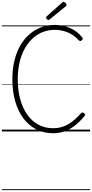

<svg xmlns="http://www.w3.org/2000/svg" viewBox="-20 -1414 989 2065"><path d="M552 19Q451 19 370.5 -22.5Q290 -64 232.5 -140Q175 -216 144 -323Q113 -430 113 -562Q113 -651 128 -728.5Q143 -806 171.5 -871Q200 -936 241 -987Q282 -1038 333 -1073.5Q384 -1109 444 -1127.5Q504 -1146 571 -1146Q625 -1146 679 -1131.5Q733 -1117 780.5 -1087.5Q828 -1058 863 -1012Q871 -1002 870 -995.5Q869 -989 859 -981Q850 -972 842.5 -972.5Q835 -973 826 -982Q791 -1020 750 -1044.5Q709 -1069 663.5 -1081Q618 -1093 571 -1093Q513 -1093 461 -1076.5Q409 -1060 364.5 -1028Q320 -996 284.5 -950Q249 -904 223.5 -845Q198 -786 184.5 -715Q171 -644 171 -562Q171 -442 198 -345Q225 -248 275 -178.5Q325 -109 395 -72Q465 -35 552 -35Q599 -35 640 -46.5Q681 -58 717 -79.5Q753 -101 786 -130.5Q819 -160 850 -195Q859 -204 867 -204.5Q875 -205 885 -196Q895 -188 896 -181.5Q897 -175 889 -166Q838 -104 785 -63Q732 -22 674.5 -1.5Q617 19 552 19ZM501 -1199Q493 -1199 484.5 -1208Q476 -1217 476 -1224Q476 -1226 476.5 -1229.5Q477 -1233 481 -1237L647 -1385Q652 -1389 655 -1391.5Q658 -1394 663 -1394Q669 -1394 677 -1388.5Q685 -1383 690 -1375.5Q695 -1368 695 -1361Q695 -1356 694 -1353Q693 -1350 687 -1346L515 -1206Q510 -1203 507 -1201Q504 -1199 501 -1199ZM0 621H949V631H0ZM0 -20H949V0H0ZM0 -505H949V-500H0ZM0 -1141H949V-1131H0Z"/></svg>

Font: Playwrite BR Guides
Style: Regular
Weight: 400
Designer: Veronika Burian, José Scaglione
Foundry: TypeTogether
Version: Version 1.003